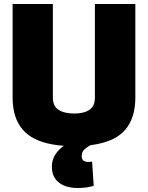

<svg xmlns="http://www.w3.org/2000/svg" viewBox="-20 -720 739 959"><path d="M43 -233V-700H244V-232Q244 -215 248.5 -202Q253 -189 262.5 -179.5Q272 -170 285 -164.5Q298 -159 314.5 -156Q331 -153 350 -153Q370 -153 386.5 -156Q403 -159 415.5 -165Q428 -171 437 -180.5Q446 -190 450 -203Q454 -216 454 -232V-700H656V-233Q656 -182 643.5 -142Q631 -102 606.5 -73Q582 -44 545 -26Q508 -8 459 1Q410 10 349 10Q289 10 240 1Q191 -8 154.5 -26Q118 -44 93 -73Q68 -102 55.5 -142Q43 -182 43 -233ZM367 219Q328 219 299 206.5Q270 194 254.5 170.5Q239 147 239 113Q239 83 252.5 58.5Q266 34 289 15.5Q312 -3 338 -13L444 -1Q424 9 411.5 18Q399 27 393.5 37Q388 47 388 60Q388 76 397.5 82.5Q407 89 422 89Q427 89 431.5 88.5Q436 88 440 87L448 208Q433 213 413 216Q393 219 367 219Z"/></svg>

Font: Georama ExtraCondensed Thin ExtraBold
Style: Regular
Weight: 800
Version: Version 1.001